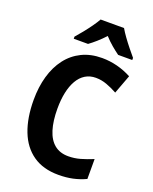

<svg xmlns="http://www.w3.org/2000/svg" viewBox="-170 -1027 900 1129"><g transform="rotate(20 280.0 -462.5)"><path d="M351.1 -602.1Q314 -602.1 285.4 -584.5Q256.8 -566.9 237.8 -533.9Q218.8 -501 209.2 -455.6Q199.7 -410.2 199.7 -355Q199.7 -277.3 216.6 -223.1Q233.4 -168.9 267.8 -140.9Q302.2 -112.8 354.5 -112.8Q393.1 -112.8 429.7 -123.3Q466.3 -133.8 506.8 -150.4V-25.9Q467.8 -7.8 427 1Q386.2 9.8 337.4 9.8Q242.2 9.8 178.5 -34.4Q114.7 -78.6 82.8 -160.6Q50.8 -242.7 50.8 -356Q50.8 -436.5 70.1 -503.9Q89.4 -571.3 127 -620.6Q164.6 -669.9 219.7 -697Q274.9 -724.1 346.2 -724.1Q394 -724.1 440.9 -712.2Q487.8 -700.2 530.8 -677.2L486.8 -559.1Q453.6 -577.6 419.9 -589.8Q386.2 -602.1 351.1 -602.1ZM405.8 -933.6Q418.5 -911.6 437.3 -885.5Q456.1 -859.4 476.8 -833.7Q497.6 -808.1 515.6 -786.6V-773.4H427.2Q405.3 -789.1 380.4 -810.1Q355.5 -831.1 332 -856.9Q308.1 -831.1 283.7 -809.6Q259.3 -788.1 238.8 -773.4H149.4V-786.6Q166.5 -805.7 187.7 -832Q209 -858.4 228.5 -885.7Q248 -913.1 259.3 -933.6Z"/></g></svg>

Font: Open Sans SemiCondensed
Style: Bold
Weight: 700
Width: 4
Designer: Monotype Design Team
Foundry: Monotype Imaging Inc.
Version: Version 3.003